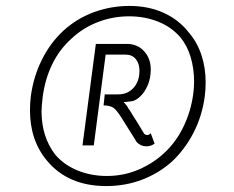

<svg xmlns="http://www.w3.org/2000/svg" viewBox="-20 -740 789 647"><path d="M673 -462Q673 -439 670 -415Q661 -349 632.5 -293.5Q604 -238 561 -197Q517 -157 460 -135Q403 -113 338 -113Q209 -113 138 -199Q81 -267 81 -369Q81 -393 84 -417Q93 -482 121 -538.5Q149 -595 193 -636Q239 -678 296.5 -699Q354 -720 416 -720Q480 -720 531 -697Q582 -674 615 -632Q644 -599 658.5 -555.5Q673 -512 673 -462ZM631 -422Q634 -443 634 -465Q634 -509 622.5 -547.5Q611 -586 588 -614Q558 -649 513 -667Q468 -685 415 -685Q360 -685 309.5 -665.5Q259 -646 220 -609Q180 -573 156 -523.5Q132 -474 124 -415Q120 -381 120 -365Q120 -279 166 -219Q196 -184 241.5 -165.5Q287 -147 340 -147Q397 -147 447 -168.5Q497 -190 534 -225Q573 -261 598 -312.5Q623 -364 631 -422ZM488 -291 501 -256Q488 -247 475 -247Q462 -247 453.5 -251.5Q445 -256 440.5 -261.5Q436 -267 436 -269L387 -347Q372 -370 362 -377Q352 -384 329 -385L333 -422H379Q410 -422 430 -444Q450 -466 450 -502Q450 -526 437.5 -541Q425 -556 403 -556H336L296 -250H258L303 -592H408Q443 -592 465.5 -567.5Q488 -543 488 -506Q488 -476 477.5 -452Q467 -428 452 -414.5Q437 -401 425 -399Q404 -396 396 -396Q400 -393 405 -386.5Q410 -380 413 -374Q418 -368 424.5 -356.5Q431 -345 440 -332L466 -289Q469 -287 471 -286Q473 -285 476 -285Q482 -285 488 -291Z"/></svg>

Font: Bellota Light
Style: Italic
Weight: 300
Italic angle: -7.5°
Designer: Kemie Guaida
Foundry: Kemie Guaida
Version: Version 4.001